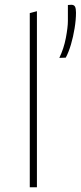

<svg xmlns="http://www.w3.org/2000/svg" viewBox="-20 -786 339 806"><path d="M105 0V-731L135 -739V0ZM229 -543Q248 -582 256.5 -627Q265 -672 265 -698V-765L280 -766Q291.5 -765.5 295.2 -757.5Q299 -749.5 299 -733Q299 -703 293.2 -667.5Q287.5 -632 277.8 -599Q268 -566 256 -544Z"/></svg>

Font: Heraclito Thin
Style: Regular
Weight: 100
Designer: Kostas Bartsokas (font) & Cristiano Sobral (main changes)
Foundry: Kostas Bartsokas (font) & Cristiano Sobral (main changes)
Version: Version 1.00;July 8, 2020;FontCreator 13.0.0.2655 64-bit